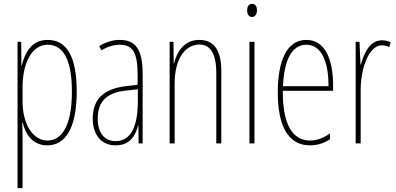

<svg xmlns="http://www.w3.org/2000/svg" viewBox="-20 -744 2056 996"><path d="M228 -537C143 -537 110 -472 93 -404H91L90 -527H71V232H97V-37C97 -69 96 -95 95 -107H98C111 -53 146 10 225 10C317 10 378 -75 378 -270C378 -450 326 -537 228 -537ZM227 -512C313 -512 353 -424 353 -270C353 -79 294 -15 226 -15C152 -15 97 -98 97 -219V-292C97 -416 145 -512 227 -512Z M600 -537C566 -537 527 -525 495 -505L506 -483C543 -505 576 -512 600 -512C667 -512 694 -475 694 -355V-304L633 -297C523 -284 461 -234 461 -129C461 -57 496 10 580 10C656 10 684 -43 696 -93H698L699 0H720V-358C720 -489 684 -537 600 -537ZM632 -274 695 -281V-220C695 -97 664 -12 580 -12C522 -12 487 -54 487 -129C487 -217 533 -263 632 -274Z M1014 -537C934 -537 897 -474 883 -415H881L880 -527H860V0H886V-311C886 -445 945 -513 1014 -513C1068 -513 1102 -471 1102 -365V0H1128V-375C1128 -488 1087 -537 1014 -537Z M1288 -724C1268 -724 1262 -706 1262 -690C1262 -672 1270 -656 1287 -656C1303 -656 1313 -670 1313 -691C1313 -707 1307 -724 1288 -724ZM1300 -527H1274V0H1300Z M1569 -537C1468 -537 1421 -429 1421 -264C1421 -94 1473 10 1588 10C1629 10 1664 -3 1692 -22V-52C1657 -27 1623 -15 1588 -15C1493 -15 1446 -106 1447 -273H1708V-301C1708 -421 1674 -537 1569 -537ZM1569 -512C1652 -512 1685 -414 1684 -297H1448C1454 -442 1499 -512 1569 -512Z M1962 -535C1895 -535 1867 -462 1852 -409H1850L1845 -527H1825V0H1851V-277C1851 -380 1889 -509 1962 -509C1976 -509 1991 -504 1999 -500L2007 -524C1993 -532 1975 -535 1962 -535Z"/></svg>

Font: Noto Sans Myanmar ExtraCondensed Thin
Style: Regular
Weight: 100
Width: 2
Designer: Monotype Design Team
Foundry: Monotype Imaging Inc.
Version: Version 2.107